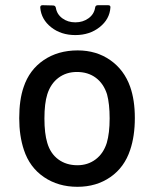

<svg xmlns="http://www.w3.org/2000/svg" viewBox="-20 -711 581 739"><path d="M72 -134Q54 -188 54 -256Q54 -327 71 -376Q93 -442 148 -479.5Q203 -517 279 -517Q351 -517 404.5 -479.5Q458 -442 481 -377Q499 -326 499 -257Q499 -187 481 -134Q459 -67 405 -29.5Q351 8 278 8Q204 8 149 -29.5Q94 -67 72 -134ZM391 -161Q402 -199 402 -255Q402 -311 392 -348Q379 -389 349 -411.5Q319 -434 276 -434Q235 -434 205 -411.5Q175 -389 162 -348Q151 -313 151 -255Q151 -197 162 -161Q174 -120 204.5 -97.5Q235 -75 278 -75Q318 -75 348 -97.5Q378 -120 391 -161ZM135 -681V-683Q135 -691 144 -691L184 -690Q193 -690 195 -681Q199 -656 220 -640.5Q241 -625 270 -625Q299 -625 320.5 -640.5Q342 -656 346 -681Q347 -691 357 -691H396Q406 -691 405 -682Q402 -637 363.5 -606.5Q325 -576 270 -576Q215 -576 177 -606Q139 -636 135 -681Z"/></svg>

Font: Amber EN Medium
Style: Regular
Weight: 500
Designer: Jeremy Tribby
Foundry: Tribby Type Co.
Version: Version 1.403 November 24, 2021